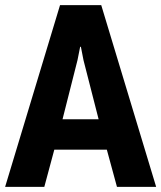

<svg xmlns="http://www.w3.org/2000/svg" viewBox="-20 -731 631 751"><path d="M397.9 -145.5H192.4L153.3 0H0L214.8 -710.9H376L590.8 0H437.5ZM224.6 -264.6H365.7L306.6 -495.6L296.4 -547.9H293.5L283.2 -496.1Z"/></svg>

Font: Ufes Sans ExtraBold
Style: Regular
Weight: 800
Designer: Ricardo Esteves & Filipe Motta
Foundry: ProDesignUfes - Ricardo Esteves, Filipe Motta (This is a derivative work, based on Roboto family, by Christian Robertson
Version: Version 2.0